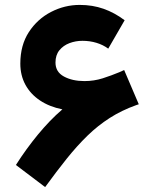

<svg xmlns="http://www.w3.org/2000/svg" viewBox="-20 -739 624 789"><path d="M236.3 -289.6Q210 -267.1 184.8 -241Q159.7 -214.8 135.7 -185.8Q111.8 -156.7 89.1 -125.5Q66.4 -94.2 45.4 -61L165.5 29.8Q212.4 -34.7 254.6 -87.4Q296.9 -140.1 339.6 -181.6Q382.3 -223.1 431.2 -254.4Q480 -285.6 540 -307.1L550.3 -310.5L490.2 -451.2L470.7 -442.4Q438 -428.7 402.1 -417.2Q366.2 -405.8 327.1 -405.8Q277.3 -405.8 242.7 -424.6Q208 -443.4 208 -481.9Q208 -512.7 224.1 -532.5Q240.2 -552.2 265.6 -561.8Q291 -571.3 318.8 -571.3Q349.1 -571.3 376.5 -563Q403.8 -554.7 424.8 -539.1L492.2 -655.8Q450.7 -687 405.5 -702.9Q360.4 -718.8 307.6 -718.8Q245.6 -718.8 189.7 -689.9Q133.8 -661.1 98.6 -607.2Q63.5 -553.2 63.5 -477.5Q63.5 -429.2 84.5 -390.6Q105.5 -352.1 144.3 -326.2Q183.1 -300.3 236.3 -289.6Z"/></svg>

Font: Estedad-FD-VF Thin
Style: Regular
Weight: 100
Designer: Amin Abedi
Version: Version 5.0